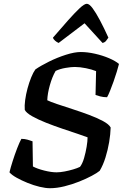

<svg xmlns="http://www.w3.org/2000/svg" viewBox="-20 -995 658 1015"><path d="M244 0Q221 0 189.5 -7.5Q158 -15 126 -28Q94 -41 68 -55.5Q42 -70 30 -84Q36 -109 47 -143.5Q58 -178 70.5 -210.5Q83 -243 93 -261Q110 -261 126 -256.5Q142 -252 152 -248L154 -115Q176 -103 213.5 -93.5Q251 -84 279 -84Q298 -84 321.5 -88.5Q345 -93 367 -99.5Q389 -106 403 -113Q416 -130 424.5 -159.5Q433 -189 438 -219Q443 -249 443 -269Q428 -275 392 -287Q356 -299 311.5 -314Q267 -329 224 -346Q181 -363 150 -380.5Q119 -398 111 -414Q109 -436 113 -466Q117 -496 125.5 -527.5Q134 -559 145 -586Q156 -613 167 -628Q196 -648 239.5 -669.5Q283 -691 328.5 -705.5Q374 -720 407 -720Q442 -720 482 -711Q522 -702 556 -687.5Q590 -673 609 -657Q605 -641 597.5 -616Q590 -591 580.5 -564.5Q571 -538 562 -515.5Q553 -493 546 -481Q526 -481 509.5 -485.5Q493 -490 485 -493L488 -619Q466 -628 434 -634.5Q402 -641 375 -641Q356 -641 326.5 -636Q297 -631 274 -620Q256 -589 243.5 -544.5Q231 -500 230 -465Q246 -457 281.5 -445Q317 -433 362 -418.5Q407 -404 450 -388Q493 -372 524.5 -355Q556 -338 565 -321Q564 -285 557 -243.5Q550 -202 537.5 -162Q525 -122 507 -92Q494 -81 465 -65.5Q436 -50 398.5 -35Q361 -20 320.5 -10Q280 0 244 0ZM290 -768Q280 -772 271 -780Q262 -788 260 -796Q303 -846 339 -886.5Q375 -927 400.5 -951Q426 -975 439 -975Q452 -975 469.5 -951.5Q487 -928 508.5 -887.5Q530 -847 553 -796Q547 -788 541 -779.5Q535 -771 522 -768L427 -872Z"/></svg>

Font: Texturina SemiBold
Style: Italic
Weight: 600
Italic angle: -11°
Designer: Guillermo Torres Carreño
Foundry: Omnibus-Type
Version: Version 1.002; ttfautohint (v1.8.3)